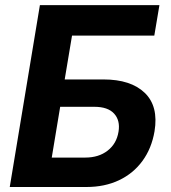

<svg xmlns="http://www.w3.org/2000/svg" viewBox="-20 -748 683 768"><path d="M19 0 139.6 -727.5H617.7L597.2 -605.5H268.1L238.8 -430.2H394Q503.4 -430.2 559.1 -376.5Q614.7 -322.8 598.1 -222.7Q586.4 -154.3 549.8 -104.2Q513.2 -54.2 456.1 -27.1Q398.9 0 325.7 0ZM187 -117.7H321.3Q375 -117.7 410.6 -145.5Q446.3 -173.3 454.1 -221.2Q461.4 -266.1 436.5 -293.5Q411.6 -320.8 357.4 -320.8H220.7Z"/></svg>

Font: Inter 17pt
Style: Bold Italic
Weight: 700
Italic angle: -9.3988°
Version: Version 4.001;git-66647c0bb